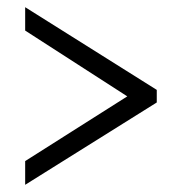

<svg xmlns="http://www.w3.org/2000/svg" viewBox="-20 -625 505 534"><path d="M50 -111V-177L334 -357L50 -540V-605L416 -375V-340Z"/></svg>

Font: Noto Serif Armenian Condensed
Style: Regular
Weight: 400
Width: 3
Designer: Monotype Design Team
Foundry: Monotype Imaging Inc.
Version: Version 2.008; ttfautohint (v1.8.4.7-5d5b)